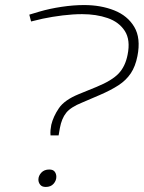

<svg xmlns="http://www.w3.org/2000/svg" viewBox="-20 -730 569 760"><path d="M180 -194Q179 -205 180 -215.5Q181 -226 183 -236Q191 -269 213 -301.5Q235 -334 291 -357L362 -386Q423 -411 449.5 -439Q476 -467 485 -513Q497 -572 474 -607.5Q451 -643 406 -658.5Q361 -674 305 -674Q269 -674 228 -669Q187 -664 149 -656L103 -645L96 -672L136 -684Q177 -696 224 -703Q271 -710 313 -710Q379 -710 432 -689Q485 -668 511.5 -623.5Q538 -579 524 -508Q516 -467 497.5 -439.5Q479 -412 449 -392.5Q419 -373 375 -354L305 -324Q260 -306 242 -283.5Q224 -261 217 -223L212 -194ZM161 10Q146 10 139 1Q132 -8 132 -19Q132 -34 143.5 -46.5Q155 -59 175 -59Q190 -59 196.5 -50.5Q203 -42 203 -30Q203 -15 192 -2.5Q181 10 161 10Z"/></svg>

Font: REM Thin
Style: Italic
Weight: 250
Italic angle: -11°
Designer: Octavio Pardo
Foundry: Ashler Design
Version: Version 1.005;gftools[0.9.28]